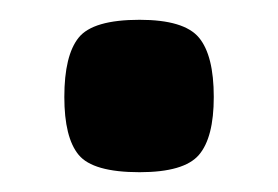

<svg xmlns="http://www.w3.org/2000/svg" viewBox="-20 -168 281 194"><path d="M45 -70Q45 -112 59.5 -130Q74 -148 121 -148Q166 -148 181 -130Q196 -112 196 -70Q196 -29 181 -11.5Q166 6 121 6Q74 6 59.5 -11.5Q45 -29 45 -70Z"/></svg>

Font: Changa ExtraLight Medium
Style: Regular
Weight: 500
Version: Version 3.002; ttfautohint (v1.8.2)